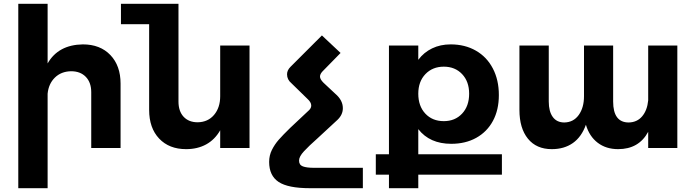

<svg xmlns="http://www.w3.org/2000/svg" viewBox="-20 -777 3652 1008"><path d="M613 -338V0H459V-293Q459 -344 430.5 -373.5Q402 -403 353 -403Q301 -402 268 -369.5Q235 -337 230 -285V211H76V-757H230V-444Q286 -542 415 -544Q506 -544 559.5 -488Q613 -432 613 -338Z M1290 -538V0H1136V-93Q1108 -44 1062.5 -19Q1017 6 957 6Q868 6 815.5 -49.5Q763 -105 763 -200V-650H615V-757H917V-244Q917 -193 944 -164Q971 -135 1018 -135Q1072 -136 1104 -174Q1136 -212 1136 -272V-538Z M1628 104Q1590 104 1570 96.5Q1550 89 1550 66Q1550 45 1576 17Q1602 -11 1645 -49L1752 -148Q1780 -175 1780 -209Q1780 -251 1740 -285L1678 -343Q1660 -361 1660 -375Q1660 -388 1673 -402L1768 -499L1670 -591L1505 -426Q1487 -408 1487 -387Q1487 -359 1510 -340L1594 -258Q1614 -240 1614 -223Q1614 -210 1603 -199L1520 -121L1504 -106Q1465 -68 1443.5 -43.5Q1422 -19 1407.5 10Q1393 39 1393 73Q1393 145 1442.5 178Q1492 211 1607 211H1885V104Z M2615 140H2176V211H2022V140H1953V33H2022V-538H2176V-463Q2205 -502 2248.5 -523Q2292 -544 2346 -544Q2421 -544 2478.5 -511Q2536 -478 2567.5 -417.5Q2599 -357 2599 -278Q2599 -200 2568 -142.5Q2537 -85 2480.5 -53.5Q2424 -22 2349 -22Q2236 -22 2176 -99V33H2615ZM2176 -285Q2176 -220 2213 -180.5Q2250 -141 2310 -141Q2369 -141 2406 -180.5Q2443 -220 2443 -285Q2443 -349 2406 -388Q2369 -427 2310 -427Q2251 -427 2213.5 -388Q2176 -349 2176 -285Z M3536 -538V0H3383V-85Q3334 6 3225 6Q3162 6 3118 -27.5Q3074 -61 3056 -122Q3033 -58 2987.5 -26Q2942 6 2877 6Q2796 6 2751.5 -49Q2707 -104 2707 -200V-538H2861V-244Q2861 -192 2882 -163Q2903 -134 2943 -134Q2991 -135 3018.5 -173.5Q3046 -212 3046 -272V-538H3199V-244Q3199 -134 3281 -134Q3325 -135 3351.5 -166.5Q3378 -198 3383 -250V-538Z"/></svg>

Font: Montserrat arm2 SemiBold
Style: Regular
Weight: 600
Designer: Julieta Ulanovsky
Foundry: Julieta Ulanovsky
Version: Version 6.000